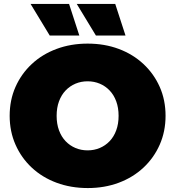

<svg xmlns="http://www.w3.org/2000/svg" viewBox="-20 -937 888 973"><path d="M425 16Q339 16 266.5 -11Q194 -38 141 -87.5Q88 -137 58.5 -204Q29 -271 29 -350Q29 -430 58.5 -496.5Q88 -563 141 -612.5Q194 -662 266.5 -689Q339 -716 424 -716Q510 -716 582 -689Q654 -662 707 -612.5Q760 -563 789.5 -496.5Q819 -430 819 -350Q819 -271 789.5 -204Q760 -137 707 -87.5Q654 -38 582 -11Q510 16 425 16ZM424 -175Q457 -175 485.5 -187Q514 -199 535.5 -221.5Q557 -244 569 -276.5Q581 -309 581 -350Q581 -391 569 -423.5Q557 -456 535.5 -478.5Q514 -501 485.5 -513Q457 -525 424 -525Q391 -525 362.5 -513Q334 -501 312.5 -478.5Q291 -456 279 -423.5Q267 -391 267 -350Q267 -309 279 -276.5Q291 -244 312.5 -221.5Q334 -199 362.5 -187Q391 -175 424 -175ZM466 -757 369 -917H564L616 -757ZM232 -757 135 -917H330L382 -757Z"/></svg>

Font: MOST Montserrat Black
Style: Regular
Weight: 900
Designer: Julieta Ulanovsky
Foundry: Julieta Ulanovsky
Version: Version 8.000;March 11, 2024;FontCreator 15.0.0.2926 64-bit